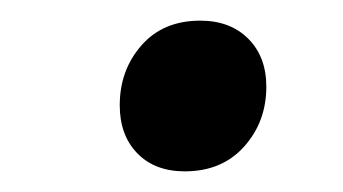

<svg xmlns="http://www.w3.org/2000/svg" viewBox="-20 -466 332 186"><path d="M96 -364Q96 -398 117 -422Q138 -446 174 -446Q203 -446 220.5 -428.5Q238 -411 238 -382Q238 -348 216.5 -324Q195 -300 159 -300Q130 -300 113 -317.5Q96 -335 96 -364Z"/></svg>

Font: Application Medium
Style: Italic
Weight: 500
Italic angle: -12°
Designer: Wei Huang
Foundry: Wei Huang
Version: Version 0.012